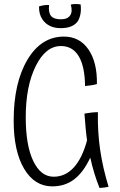

<svg xmlns="http://www.w3.org/2000/svg" viewBox="-20 -906 596 955"><path d="M467 -348Q465 -251 478 -161.5Q491 -72 520 23Q513 25 501 26.5Q489 28 475 29Q461 -6 449.5 -43.5Q438 -81 429 -122Q395 -49 349 -14Q303 21 240 21Q152 21 100 -66.5Q48 -154 48 -306Q48 -494 116.5 -609Q185 -724 298 -724Q376 -724 420 -660Q464 -596 462 -488Q450 -484 435.5 -482Q421 -480 403 -478Q402 -576 371.5 -626.5Q341 -677 283 -677Q207 -677 157.5 -577Q108 -477 108 -323Q108 -183 145.5 -105Q183 -27 247 -27Q305 -27 347 -73Q389 -119 413 -208Q409 -236 406 -268.5Q403 -301 400 -341Q416 -344 434 -346Q452 -348 467 -348ZM192 -808Q182 -823 178 -838Q174 -853 174 -874Q186 -878 199.5 -880Q213 -882 224 -881Q220 -843 234 -826.5Q248 -810 283 -810Q316 -810 329 -829.5Q342 -849 332 -883Q342 -886 355 -886Q368 -886 381 -884Q384 -859 380.5 -838.5Q377 -818 368 -802Q356 -784 334.5 -775Q313 -766 282 -766Q252 -766 229.5 -776.5Q207 -787 192 -808Z"/></svg>

Font: Atma Light
Style: Regular
Weight: 300
Designer: Gregori Vincens, Jeremie Hornus, Riccardo Olocco, Yoann Minet.
Foundry: black foundry
Version: Version 1.102;PS 1.100;hotconv 1.0.86;makeotf.lib2.5.63406